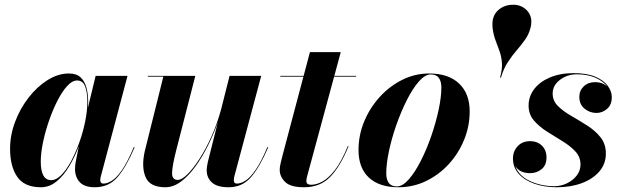

<svg xmlns="http://www.w3.org/2000/svg" viewBox="-20 -780 2624 810"><path d="M352 -349.5Q352 -339 351 -326L383.5 -460H518L405 -34.5Q403 -27 403 -19.5Q403 -5.5 416.5 -5.5Q432.5 -5.5 452.2 -17.8Q472 -30 495 -63.2Q518 -96.5 544.5 -159.5L548 -158.5Q512.5 -75.5 475.8 -32.8Q439 10 380 10Q336.5 10 316.5 -11.5Q296.5 -33 296.5 -67Q296.5 -77.5 297.5 -85Q298.5 -92.5 299.5 -97.5L312.5 -163Q295.5 -118 272 -78.5Q248.5 -39 218.5 -14.5Q188.5 10 152.5 10Q83.5 10 53 -33.8Q22.5 -77.5 22.5 -152.5Q22.5 -210 43.8 -266.2Q65 -322.5 100.8 -368.5Q136.5 -414.5 180.8 -442.2Q225 -470 271 -470Q303 -470 320.5 -453.2Q338 -436.5 345 -409Q352 -381.5 352 -349.5ZM348.5 -351Q348.5 -390.5 339 -415.5Q329.5 -440.5 305 -440.5Q284.5 -440.5 263 -416.8Q241.5 -393 221.8 -354Q202 -315 186.2 -269.2Q170.5 -223.5 161.2 -178.5Q152 -133.5 152 -98.5Q152 -20 196 -20Q217.5 -20 239.2 -42.2Q261 -64.5 280.5 -101Q300 -137.5 315.5 -181.5Q331 -225.5 339.8 -269.8Q348.5 -314 348.5 -351Z M804 -460 722.5 -142.5Q707.5 -83.5 706 -52.2Q704.5 -21 730.5 -21Q746.5 -21 770.5 -44.5Q794.5 -68 821 -109Q847.5 -150 871.8 -203.5Q896 -257 912.5 -317.5L948.5 -460H1082L968.5 -35.5Q966.5 -27.5 966.5 -19Q966.5 -5.5 979 -5.5Q996 -5.5 1015.5 -17.8Q1035 -30 1058.2 -63.2Q1081.5 -96.5 1108 -159.5L1111.5 -158.5Q1076 -75.5 1039 -32.8Q1002 10 944.5 10Q896 10 874 -10.2Q852 -30.5 852 -61.5Q852 -69 853.5 -79Q855 -89 857 -97.5L898.5 -262.5Q881.5 -214.5 857.5 -166.2Q833.5 -118 804.8 -78.2Q776 -38.5 743.8 -14.2Q711.5 10 677.5 10Q612.5 10 594.2 -32.8Q576 -75.5 590.5 -141L669 -456.5H603.5V-460Z M1450.5 -163Q1415 -76.5 1372.5 -33.2Q1330 10 1262.5 10Q1205 10 1182.5 -12.8Q1160 -35.5 1160 -63.5Q1160 -75 1163.8 -91.2Q1167.5 -107.5 1171.5 -122.5L1260 -456.5H1162.5V-460H1261L1287.5 -560H1417.5L1390.5 -460H1482.5V-456.5H1389.5L1277 -41Q1275.5 -35.5 1274 -29Q1272.5 -22.5 1272.5 -15.5Q1272.5 -0.5 1293.5 -0.5Q1314.5 -0.5 1340 -14Q1365.5 -27.5 1393 -62.8Q1420.5 -98 1447.5 -164Z M1661 10Q1579.5 10 1536 -31Q1492.5 -72 1492.5 -147Q1492.5 -210 1516.5 -267.8Q1540.5 -325.5 1582.2 -371.2Q1624 -417 1677.5 -443.5Q1731 -470 1790.5 -470Q1872 -470 1916.8 -427.5Q1961.5 -385 1961.5 -310Q1961.5 -248 1938.2 -190.8Q1915 -133.5 1873.8 -88.2Q1832.5 -43 1778 -16.5Q1723.5 10 1661 10ZM1654 6.5Q1678.5 6.5 1704.8 -23.5Q1731 -53.5 1755.5 -101.8Q1780 -150 1799.5 -206.5Q1819 -263 1830.5 -317Q1842 -371 1842 -411Q1842 -436.5 1831.5 -451.2Q1821 -466 1797.5 -466Q1773 -466 1747 -436.2Q1721 -406.5 1696.5 -358Q1672 -309.5 1652.2 -253.2Q1632.5 -197 1621 -143Q1609.5 -89 1609.5 -48.5Q1609.5 -23 1620.2 -8.2Q1631 6.5 1654 6.5Z M2218.5 -664Q2211.5 -636 2195.5 -613.2Q2179.5 -590.5 2160 -568Q2140.5 -545.5 2122.5 -518Q2104.5 -490.5 2093.5 -453H2089.5Q2099.5 -488.5 2097.5 -514.8Q2095.5 -541 2087.8 -563.2Q2080 -585.5 2071.2 -608Q2062.5 -630.5 2058.5 -658.5Q2057.5 -663.5 2057.5 -669Q2057.5 -674.5 2057.5 -679Q2057.5 -716 2082.8 -738Q2108 -760 2145 -760Q2178 -760 2199.8 -739.2Q2221.5 -718.5 2221.5 -689Q2221.5 -674.5 2218.5 -664Z M2536 -132Q2536 -89 2508.8 -57Q2481.5 -25 2434.8 -7.5Q2388 10 2329.5 10Q2276.5 10 2234.5 -4.8Q2192.5 -19.5 2168.2 -46.8Q2144 -74 2144 -111.5Q2144 -141.5 2163.8 -163Q2183.5 -184.5 2216.5 -184.5Q2246.5 -184.5 2266 -165.8Q2285.5 -147 2285.5 -115.5Q2285.5 -83 2264.8 -66.2Q2244 -49.5 2216 -49.5Q2173 -49.5 2154 -79Q2169 -38 2216 -16.2Q2263 5.5 2319 5.5Q2345.5 5.5 2370.8 -6.2Q2396 -18 2412.5 -38.8Q2429 -59.5 2429 -86Q2429 -118 2407 -141.5Q2385 -165 2352.2 -184.8Q2319.5 -204.5 2287 -225.2Q2254.5 -246 2232.2 -272Q2210 -298 2210 -334.5Q2210 -373 2233.5 -404Q2257 -435 2300 -453.2Q2343 -471.5 2400.5 -471.5Q2457 -471.5 2492.5 -456Q2528 -440.5 2544.5 -417.2Q2561 -394 2561 -370.5Q2561 -337.5 2541 -320.5Q2521 -303.5 2496 -303.5Q2468.5 -303.5 2446.2 -321.5Q2424 -339.5 2424 -371.5Q2424 -397.5 2442.5 -415.5Q2461 -433.5 2491 -433.5Q2522 -433.5 2542 -414.5Q2525.5 -437 2492.5 -451.8Q2459.5 -466.5 2413 -466.5Q2373 -466.5 2342.2 -443Q2311.5 -419.5 2311.5 -385.5Q2311.5 -354.5 2334.2 -332.2Q2357 -310 2390.5 -290.8Q2424 -271.5 2457.5 -250.2Q2491 -229 2513.5 -200.8Q2536 -172.5 2536 -132Z"/></svg>

Font: Bodoni* 48pt
Style: Bold Italic
Weight: 700
Italic angle: -13°
Version: Version 2.3